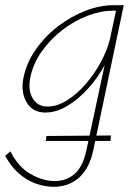

<svg xmlns="http://www.w3.org/2000/svg" viewBox="-57 -428 533 737"><path d="M149 289Q115 289 80 276.5Q45 264 14.5 237Q-16 210 -37 170L-17 153Q13 213 60.5 240Q108 267 153 267Q199 267 230.5 238.5Q262 210 275 147L356 -231L382 -277Q372 -229 345.5 -179.5Q319 -130 281.5 -88.5Q244 -47 201.5 -21.5Q159 4 117 4Q68 4 45 -35.5Q22 -75 33 -129Q45 -188 81 -239Q117 -290 167 -328Q217 -366 272 -387Q327 -408 379 -408H418L301 149Q293 186 278.5 212.5Q264 239 244 256Q224 273 200 281Q176 289 149 289ZM119 113 121 94 369 92 367 113ZM125 -19Q162 -19 200.5 -43Q239 -67 272.5 -106Q306 -145 330.5 -190.5Q355 -236 365 -278L391 -399L401 -387H376Q330 -387 279 -367.5Q228 -348 182.5 -313Q137 -278 103.5 -231Q70 -184 59 -129Q50 -80 69 -49.5Q88 -19 125 -19Z"/></svg>

Font: Ysabeau Office Thin
Style: Italic
Weight: 250
Italic angle: -12°
Designer: Christian Thalmann (Catharsis Fonts)
Version: Version 2.001;gftools[0.9.30]; featfreeze: tnum,lnum,ss02